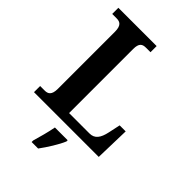

<svg xmlns="http://www.w3.org/2000/svg" viewBox="-270 -821 1149 1149"><g transform="rotate(45 305.0 -246.5)"><path d="M26 0H574L580 -222H529L513 -147C501 -90 479 -60 436 -60H263V-602C263 -652 282 -662 312 -662H350V-714H26V-662H63C91 -662 113 -652 113 -598V-115C113 -62 91 -52 65 -52H26ZM227 208V221H282C314 178 355 113 372 71V61H264C256 106 239 167 227 208Z"/></g></svg>

Font: Noto Serif Tamil SemiCondensed
Style: Bold
Weight: 700
Width: 4
Designer: Indian Type Foundry, Tom Grace, and the Monotype Design Team
Foundry: Monotype Imaging Inc.
Version: Version 2.004